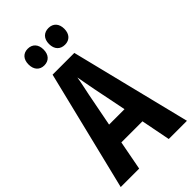

<svg xmlns="http://www.w3.org/2000/svg" viewBox="-275 -995 1074 1074"><g transform="rotate(-45 262.0 -457.5)"><path d="M120 -849C120 -807 144 -783 179 -783C216 -783 239 -808 239 -849C239 -890 216 -915 179 -915C144 -915 120 -892 120 -849ZM282 -849C282 -807 306 -783 343 -783C380 -783 403 -808 403 -849C403 -890 380 -915 343 -915C307 -915 282 -892 282 -849ZM380 0H524L347 -714H175L0 0H146L179 -174H346ZM283 -492 323 -293H201L240 -494C246 -524 258 -576 262 -605C269 -569 273 -542 283 -492Z"/></g></svg>

Font: Noto Sans Kannada ExtraCondensed
Style: Bold
Weight: 700
Width: 2
Designer: Jelle Bosma - Monotype Design Team
Foundry: Monotype Imaging Inc.
Version: Version 2.005